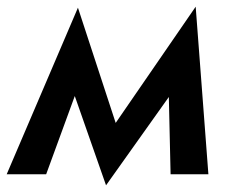

<svg xmlns="http://www.w3.org/2000/svg" viewBox="-46 -521 675 574"><path d="M464 0H577L539 -501L456 -351ZM263 -100 271 33 517 -313 539 -501ZM271 33 321 -89 187 -498 146 -324ZM-26 0H92L216 -339L187 -498Z"/></svg>

Font: Jost Medium
Style: Italic
Weight: 500
Italic angle: -5°
Version: Version 3.710